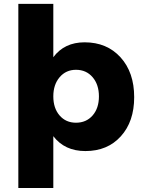

<svg xmlns="http://www.w3.org/2000/svg" viewBox="-20 -762 726 976"><path d="M251 -471.2Q307.1 -546.9 410.2 -546.9Q523.4 -546.9 592.8 -470.5Q662.1 -394 662.1 -268.1Q662.1 -144 594.2 -69.1Q526.4 5.9 414.1 5.9Q308.6 5.9 251 -69.8V193.8H73.2V-742.2H251ZM366.2 -407.2Q315.4 -407.2 283.2 -369.6Q251 -332 251 -272Q251 -211.9 283 -175Q314.9 -138.2 366.2 -138.2Q418.5 -138.2 450.7 -175Q482.9 -211.9 482.9 -272Q482.9 -332 450.7 -369.6Q418.5 -407.2 366.2 -407.2Z"/></svg>

Font: Montserrat-Arabic
Style: Bold
Weight: 700
Designer: Mohamed Gaber
Foundry: Kief Type Foundry
Version: Version 5.008;PS 005.008;hotconv 1.0.88;makeotf.lib2.5.64775